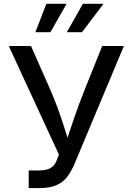

<svg xmlns="http://www.w3.org/2000/svg" viewBox="-20 -963 679 983"><path d="M127 0V-90.3H179.2Q215.3 -90.3 237.1 -101.8Q258.8 -113.3 269 -139.2L281.7 -171.4L24.9 -727.5H138.7L231.9 -516.6Q257.8 -458 276.1 -407.5Q294.4 -356.9 309.3 -309.8Q324.2 -262.7 339.4 -214.4H311Q332.5 -278.8 357.4 -352.5Q382.3 -426.3 418.5 -516.6L503.4 -727.5H614.3L361.3 -123.5Q345.7 -86.9 325 -58.8Q304.2 -30.8 270 -15.4Q235.8 0 180.7 0ZM238.3 -798.3H161.1L217.3 -943.4H320.8ZM399.9 -798.3H322.3L404.3 -943.4H509.8Z"/></svg>

Font: Inter Cardless
Style: Regular
Weight: 400
Designer: Rasmus Andersson
Foundry: rsms
Version: Version 4.001;git-9221beed3